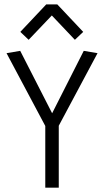

<svg xmlns="http://www.w3.org/2000/svg" viewBox="-20 -870 482 890"><path d="M189.9 0V-286.1L10.3 -623.5L73.7 -634.3L231 -326.7H212.4L368.2 -634.3L432.1 -623.5L252.4 -287.1V0ZM112.8 -685.5 74.2 -722.2 194.3 -849.6H245.6L365.7 -722.2L327.1 -685.5L220.2 -798.3Z"/></svg>

Font: Anaheim
Style: Regular
Weight: 400
Designer: Vernon Adams
Foundry: Vernon Adams
Version: Version 2.001